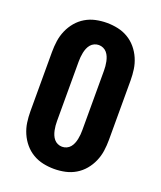

<svg xmlns="http://www.w3.org/2000/svg" viewBox="-139 -831 778 928"><g transform="rotate(20 250.0 -367.5)"><path d="M250 8Q221 8 193 2Q165 -4 140.5 -18.5Q116 -33 97.5 -55Q79 -77 67.5 -103.5Q56 -130 52 -158Q48 -186 48 -215V-520Q48 -549 52 -577Q56 -605 67.5 -631.5Q79 -658 97.5 -680Q116 -702 140.5 -716.5Q165 -731 193 -737Q221 -743 250 -743Q279 -743 307 -737Q335 -731 359.5 -716.5Q384 -702 402.5 -680Q421 -658 432.5 -631.5Q444 -605 448 -577Q452 -549 452 -520V-215Q452 -186 448 -158Q444 -130 432.5 -103.5Q421 -77 402.5 -55Q384 -33 359.5 -18.5Q335 -4 307 2Q279 8 250 8ZM250 -106Q262 -106 273 -111Q284 -116 291.5 -125Q299 -134 303.5 -145Q308 -156 310.5 -168Q313 -180 314 -191.5Q315 -203 315 -215V-520Q315 -532 314 -543.5Q313 -555 310.5 -567Q308 -579 303.5 -590Q299 -601 291.5 -610Q284 -619 273 -624Q262 -629 250 -629Q238 -629 227 -624Q216 -619 208.5 -610Q201 -601 196.5 -590Q192 -579 189.5 -567Q187 -555 186 -543.5Q185 -532 185 -520V-215Q185 -203 186 -191.5Q187 -180 189.5 -168Q192 -156 196.5 -145Q201 -134 208.5 -125Q216 -116 227 -111Q238 -106 250 -106Z"/></g></svg>

Font: Iosevka SS04 Heavy
Style: Regular
Weight: 900
Monospace: yes
Designer: Belleve Invis
Foundry: Belleve Invis
Version: Version 19.0.0; ttfautohint (v1.8.4)